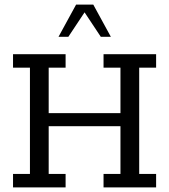

<svg xmlns="http://www.w3.org/2000/svg" viewBox="-20 -820 740 840"><path d="M37 0V-59H111V-524H37V-583H267V-524H193V-325H507V-524H433V-583H663V-524H589V-59H663V0H433V-59H507V-268H193V-59H267V0ZM236 -659 313 -800H388L465 -659H421L350 -766L279 -659Z"/></svg>

Font: Rokkitt
Style: Regular
Weight: 400
Designer: Vernon Adams
Foundry: Vernon Adams
Version: Version 3.103